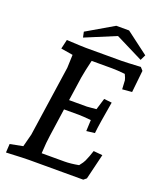

<svg xmlns="http://www.w3.org/2000/svg" viewBox="-159 -981 908 1085"><g transform="rotate(20 294.5 -438.0)"><path d="M12 -47 89 -62 109 -139 171 -563 174 -642 102 -654 115 -710Q210 -705 231 -705H448Q468 -705 560 -710L576 -692L562 -560L504 -555L501 -608Q499 -620 488 -642Q440 -647 410 -647H287Q271 -581 264 -539L243 -395H350L374 -397L406 -400L427 -469L474 -464Q450 -327 444 -270L394 -264L397 -331Q345 -336 323 -336H234L210 -169Q204 -132 200 -60H338Q373 -60 422 -69Q442 -94 447 -106Q460 -134 472 -172L526 -167L489 -14L472 0H358H146Q116 0 36 4L9 5ZM379 -830 196 -754 189 -787 350 -881H427L561 -780L545 -747Z"/></g></svg>

Font: Andada Pro Medium
Style: Italic
Weight: 500
Italic angle: -7°
Designer: Carolina Giovagnoli
Foundry: Huerta Tipografica
Version: Version 3.005; ttfautohint (v1.8.4)